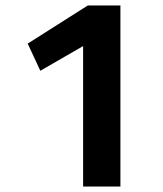

<svg xmlns="http://www.w3.org/2000/svg" viewBox="-20 -680 596 700"><path d="M283 0V-512L127 -422L81 -521L300 -660H419V0Z"/></svg>

Font: Cairo Play
Style: Bold
Weight: 700
Version: Version 3.119